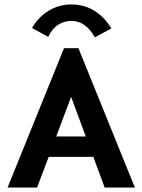

<svg xmlns="http://www.w3.org/2000/svg" viewBox="-20 -844 640 864"><path d="M451 0 400 -138H199L147 0H14L268 -627H333L587 0ZM300 -408 233 -230H366ZM197 -678 124 -718Q153 -768 199.5 -796Q246 -824 302 -824Q358 -824 404 -796Q450 -768 481 -716L407 -676Q365 -750 302 -750Q270 -750 242.5 -733Q215 -716 197 -678Z"/></svg>

Font: Inconsolata Expanded ExtraBold
Style: Regular
Weight: 800
Width: 7
Monospace: yes
Designer: Raph Levien, Cyreal, Brenton Simpson
Foundry: Raph Levien, Cyreal, Google
Version: Version 3.001; ttfautohint (v1.8.2.53-6de2)